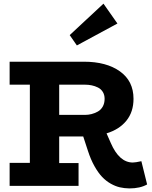

<svg xmlns="http://www.w3.org/2000/svg" viewBox="-20 -1027 838 1061"><path d="M628.9 -897 404.8 -775.9 365.2 -833 551.8 -1006.8ZM761.2 -136.2 793 -7.8Q754.4 14.2 694.8 14.2Q667 13.7 642.3 8.1Q617.7 2.4 592 -12Q566.4 -26.4 544.4 -49.3Q522.5 -72.3 502 -108.9Q481.4 -145.5 465.8 -193.8L439.9 -272.9H307.1V-126H414.1V0H33.2V-127H145V-559.1H33.2V-686H443.8Q567.9 -686 642.8 -632.6Q717.8 -579.1 717.8 -481Q717.8 -408.7 678.5 -360.1Q639.2 -311.5 568.8 -290L591.8 -237.8Q638.7 -128.9 713.9 -128.9Q728 -128.9 761.2 -136.2ZM307.1 -559.1V-392.1H449.2Q467.8 -392.1 485.4 -396.5Q502.9 -400.9 520 -410.2Q537.1 -419.4 547.6 -437.7Q558.1 -456.1 558.1 -481Q558.1 -502.9 548.1 -519Q538.1 -535.2 521.2 -543.5Q504.4 -551.8 486.6 -555.4Q468.8 -559.1 449.2 -559.1Z"/></svg>

Font: BioRhyme ExtraBold
Style: Regular
Weight: 800
Designer: Aoife Mooney
Foundry: Aoife Mooney Type
Version: Version 1.500;PS 001.500;hotconv 1.0.88;makeotf.lib2.5.64775